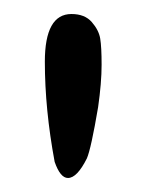

<svg xmlns="http://www.w3.org/2000/svg" viewBox="-20 -621 230 274"><path d="M120 -468Q110 -409 104 -395Q90 -367 77 -367Q66 -367 58 -390Q44 -465 44 -533Q44 -601 82 -601Q101 -601 111 -589.5Q121 -578 123 -566Q125 -554 125 -528.5Q125 -503 120 -468Z"/></svg>

Font: Dr Sugiyama
Style: Regular
Weight: 400
Designer: Alejandro Paul
Foundry: Alejandro Paul
Version: Version 1.000